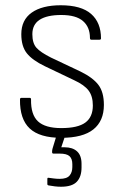

<svg xmlns="http://www.w3.org/2000/svg" viewBox="-20 -513 463 730"><path d="M213 11Q131 11 93 -24.5Q55 -60 56 -135Q56 -141 62 -141H93Q98 -141 98 -135Q97 -77 124.5 -51.5Q152 -26 213 -26Q276 -26 304.5 -47Q333 -68 333 -112Q333 -147 317 -168.5Q301 -190 262 -208L151 -261Q103 -284 82 -310.5Q61 -337 61 -383Q61 -437 100.5 -465Q140 -493 211 -493Q289 -493 326.5 -460Q364 -427 364 -367Q364 -362 358 -362H327Q322 -362 322 -369Q322 -410 295.5 -433Q269 -456 213 -456Q159 -456 131 -438Q103 -420 103 -383Q103 -349 118.5 -331.5Q134 -314 174 -294L286 -241Q333 -218 354 -190.5Q375 -163 375 -114Q375 -53 335 -21Q295 11 213 11ZM212 197Q200 197 188 195.5Q176 194 165 192Q160 191 160 187V167Q160 162 165 163Q173 164 184 165.5Q195 167 207 167Q234 167 244.5 154.5Q255 142 255 122V111Q255 91 244.5 81Q234 71 207 71H183Q178 71 178 65Q178 62 178.5 57.5Q179 53 180 51L198 -8Q199 -13 203 -13H228Q234 -13 231 -7L213 47H226Q256 47 273 62.5Q290 78 290 110V124Q290 159 272 178Q254 197 212 197Z"/></svg>

Font: Sofia Sans Semi Condensed ExtraLight
Style: Regular
Weight: 250
Version: Version 4.100